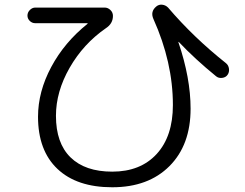

<svg xmlns="http://www.w3.org/2000/svg" viewBox="-20 -749 1040 816"><path d="M129.9 -650.4Q116.2 -650.4 106.4 -660.2Q96.7 -669.9 96.7 -682.6Q96.7 -696.3 106.9 -706.5Q117.2 -716.8 129.9 -716.8H424.8Q438.5 -716.8 449.2 -706.5Q460 -696.3 460 -681.6Q460 -648.4 429.7 -628.9Q334 -562.5 275.9 -460.9Q217.8 -359.4 217.8 -256.8Q217.8 -140.6 279.8 -80.1Q341.8 -19.5 457 -19.5Q577.1 -19.5 646 -94.7Q714.8 -169.9 714.8 -302.7Q714.8 -484.4 631.8 -668.9Q618.2 -700.2 644.5 -721.7Q655.3 -730.5 669.4 -729Q683.6 -727.5 694.3 -716.8Q802.7 -589.8 940.4 -480.5Q951.2 -471.7 953.1 -457Q955.1 -442.4 947.3 -431.2Q939.5 -419.9 924.3 -418Q909.2 -416 898.4 -424.8Q808.6 -498 740.2 -570.3Q739.3 -571.3 738.3 -571.3V-569.3Q790 -417 790 -287.1Q790 -132.8 700.2 -43Q610.4 46.9 457 46.9Q306.6 46.9 224.1 -31.2Q141.6 -109.4 141.6 -252.9Q141.6 -359.4 197.8 -464.4Q253.9 -569.3 351.6 -647.5Q352.5 -648.4 352.5 -649.4Q352.5 -650.4 351.6 -650.4Z"/></svg>

Font: Rounded-X Mgen+ 1m regular
Style: Regular
Weight: 400
Designer: [Source Han Sans]
Ryoko NISHIZUKA  (kana & ideographs); Paul D. Hunt (Latin, Greek & Cyrillic); Wenlong ZHANG  (bopomofo
Version: Version 1.059.20150602